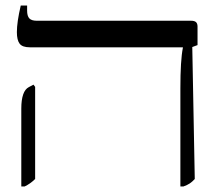

<svg xmlns="http://www.w3.org/2000/svg" viewBox="-20 -667 789 694"><path d="M632 -348Q632 -449 641 -494V-496H88Q61 -496 51 -509Q41 -522 41 -551Q41 -587 55 -647H78V-629Q78 -609 86 -600.5Q94 -592 113 -592H671Q683 -592 688.5 -587Q694 -582 694 -571V-504L675 -497L684 -20Q675 -10 666 -4Q657 2 643 7H632ZM57 -274Q57 -338 84 -352L101 -361L107 -353V-20Q90 -3 69 7H57Z"/></svg>

Font: Noto Serif Hebrew Narrow
Style: Regular
Weight: 400
Width: 4
Designer: Monotype Design Team
Foundry: Monotype Imaging Inc.
Version: Version 1.000